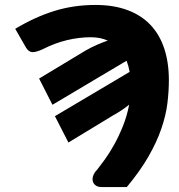

<svg xmlns="http://www.w3.org/2000/svg" viewBox="-20 -756 724 776"><path d="M138 -438.5 325.5 -551.5Q351 -566 373.2 -575.5Q395.5 -585 415.5 -592Q401 -598.5 383.8 -602Q366.5 -605.5 347 -605.5Q300 -605.5 250.8 -593.8Q201.5 -582 151.5 -556.5Q126 -545 111.2 -545.2Q96.5 -545.5 85.5 -563L41.5 -639.5Q120.5 -687 199 -711.5Q277.5 -736 366 -736Q439.5 -736 495.2 -715.2Q551 -694.5 588 -655.5Q625 -616.5 643.8 -560Q662.5 -503.5 662.5 -432Q662.5 -386.5 656.5 -338Q650.5 -289.5 632.2 -236.2Q614 -183 580.5 -124.2Q547 -65.5 492.5 0H390.5Q375.5 0 366.5 -6.8Q357.5 -13.5 355 -23.8Q352.5 -34 356.8 -46.2Q361 -58.5 372.5 -70Q384.5 -85 403 -110.5Q421.5 -136 440.5 -169.8Q459.5 -203.5 476.2 -244.8Q493 -286 502 -333Q488.5 -322 472.2 -311Q456 -300 436 -289L256.5 -180L202 -286.5L504 -465.5Q499.5 -490.5 491.5 -510.5L192 -332.5Z"/></svg>

Font: Lato ExtraBold
Style: Italic
Weight: 800
Italic angle: -7°
Designer: Lukasz Dziedzic with Adam Twardoch and Botio Nikoltchev
Foundry: tyPoland Lukasz Dziedzic
Version: Version 2.015; 2015-08-06; http://www.latofonts.com/